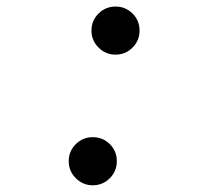

<svg xmlns="http://www.w3.org/2000/svg" viewBox="-20 -547 626 577"><path d="M258.8 9.8Q229 9.8 207.8 -11.5Q186.5 -32.7 186.5 -62.5Q186.5 -92.8 207.8 -113.8Q229 -134.8 258.8 -134.8Q289.1 -134.8 310.1 -113.8Q331.1 -92.8 331.1 -62.5Q331.1 -32.7 310.1 -11.5Q289.1 9.8 258.8 9.8ZM327.1 -382.8Q297.4 -382.8 276.1 -404.1Q254.9 -425.3 254.9 -455.1Q254.9 -485.4 276.1 -506.3Q297.4 -527.3 327.1 -527.3Q357.4 -527.3 378.4 -506.3Q399.4 -485.4 399.4 -455.1Q399.4 -425.3 378.4 -404.1Q357.4 -382.8 327.1 -382.8Z"/></svg>

Font: Cascadia Mono
Style: Italic
Weight: 400
Italic angle: -10°
Monospace: yes
Designer: Aaron Bell
Foundry: Saja Typeworks
Version: Version 2404.023; ttfautohint (v1.8.4)